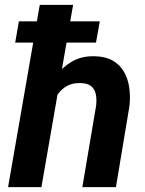

<svg xmlns="http://www.w3.org/2000/svg" viewBox="-20 -770 598 790"><path d="M280.8 -750 150.4 0H13.2L143.6 -750ZM181.2 -282.7 145.5 -282.2Q150.9 -327.1 166.7 -373Q182.6 -418.9 210 -456.8Q237.3 -494.6 277.1 -517.3Q316.9 -540 369.6 -538.6Q414.1 -537.6 443.6 -520.8Q473.1 -503.9 489.7 -475.3Q506.3 -446.8 511.7 -410.4Q517.1 -374 512.7 -334L457 0H318.8L375.5 -335.4Q378.4 -361.3 374.3 -382.1Q370.1 -402.8 355.2 -415.3Q340.3 -427.7 311.5 -428.2Q279.8 -429.2 257.1 -417Q234.4 -404.8 218.8 -383.5Q203.1 -362.3 194.3 -336.2Q185.5 -310.1 181.2 -282.7ZM390.6 -682.1 375 -594.7H42.5L57.6 -682.1Z"/></svg>

Font: Roboto
Style: Bold Italic
Weight: 700
Italic angle: -12°
Designer: Christian Robertson
Foundry: Google
Version: Version 3.0